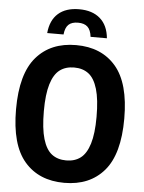

<svg xmlns="http://www.w3.org/2000/svg" viewBox="-62 -996 788 1054"><g transform="rotate(5 332.0 -469.0)"><path d="M33.5 -370Q33.5 -565.5 112.8 -657.5Q192 -749.5 332 -749.5Q472 -749.5 551 -657.5Q630 -565.5 630 -370Q630 -174.5 551 -82.5Q472 9.5 332 9.5Q192 9.5 112.8 -82.5Q33.5 -174.5 33.5 -370ZM477.5 -366.5Q477.5 -462.5 460.5 -519.8Q443.5 -577 411.5 -601.5Q379.5 -626 332 -626Q284.5 -626 252.5 -601.8Q220.5 -577.5 203.5 -521.8Q186.5 -466 186.5 -373.5Q186.5 -277.5 203.5 -220.2Q220.5 -163 252.5 -138.5Q284.5 -114 332 -114Q379 -114 411 -138.2Q443 -162.5 460.2 -218.2Q477.5 -274 477.5 -366.5ZM331.5 -947Q404.5 -947 447.2 -909.5Q490 -872 496.5 -801.5H406.5Q402 -839.5 384 -856.2Q366 -873 331.5 -873Q297 -873 279.2 -856.2Q261.5 -839.5 257.5 -801.5H167.5Q174 -872.5 216.2 -909.8Q258.5 -947 331.5 -947Z"/></g></svg>

Font: Encode Sans Condensed
Style: Bold
Weight: 700
Width: 3
Designer: Multiple Designers
Foundry: Impallari Type
Version: Version 2.000